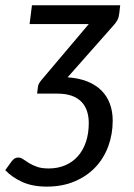

<svg xmlns="http://www.w3.org/2000/svg" viewBox="-79 -527 510 730"><path d="M0 0ZM374.5 -476.5Q373.5 -468 371.8 -461.8Q370 -455.5 367 -450Q364 -444.5 360 -439.2Q356 -434 350.5 -428L178 -233Q222 -230 254.2 -216.8Q286.5 -203.5 307.8 -181.8Q329 -160 339.2 -131.2Q349.5 -102.5 349.5 -68.5Q349.5 -17 332.8 28.8Q316 74.5 284 108.5Q252 142.5 205.2 162.5Q158.5 182.5 99 182.5Q44.5 182.5 5.5 164.8Q-33.5 147 -59 120L-34 85.5Q-29 79 -23.2 75.5Q-17.5 72 -9.5 72Q0 72 9.2 78.5Q18.5 85 31 92.8Q43.5 100.5 61.2 107Q79 113.5 106 113.5Q140.5 113.5 168.8 101.5Q197 89.5 217 67Q237 44.5 247.8 12.5Q258.5 -19.5 258.5 -59.5Q258.5 -84 251.8 -104.5Q245 -125 230.8 -139.8Q216.5 -154.5 194 -162.8Q171.5 -171 139.5 -171H62L64.5 -191Q65 -197.5 66 -201.2Q67 -205 68.8 -208.5Q70.5 -212 73.2 -215.8Q76 -219.5 81 -225.5L258.5 -435.5H33.5L42.5 -507H378Z"/></svg>

Font: Lato Medium
Style: Italic
Weight: 500
Italic angle: -7°
Designer: Lukasz Dziedzic
Foundry: tyPoland Lukasz Dziedzic
Version: Version 2.006; 2014-01-15